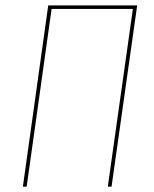

<svg xmlns="http://www.w3.org/2000/svg" viewBox="-20 -701 578 721"><path d="M495.1 -680.7 398.9 0H384.8L479 -667.5H173.8L80.1 0H65.9L161.1 -680.7Z"/></svg>

Font: Fira Sans Compressed Hair
Style: Italic
Weight: 100
Width: 3
Italic angle: -8°
Designer: Carrois Corporate & Edenspiekermann AG
Foundry: Carrois Corporate GbR & Edenspiekermann AG
Version: Version 4.203;PS 004.203;hotconv 1.0.88;makeotf.lib2.5.64775